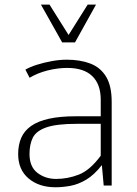

<svg xmlns="http://www.w3.org/2000/svg" viewBox="-20 -793 585 820"><path d="M217.3 6.8Q146.5 6.8 102.1 -30.8Q57.6 -68.4 57.6 -134.8Q57.6 -174.8 71 -205.1Q84.5 -235.4 113.8 -255.6Q143.1 -275.9 189.9 -286.1Q236.8 -296.4 303.2 -296.4H410.2V-367.2Q410.2 -433.1 374 -468Q337.9 -502.9 267.1 -502.9Q226.6 -502.9 183.6 -492.2Q140.6 -481.4 106.4 -460.9L88.4 -495.6Q107.4 -506.8 137.5 -516.4Q167.5 -525.9 201.2 -532Q234.9 -538.1 264.6 -538.1Q322.8 -538.1 366 -521.5Q409.2 -504.9 433.1 -465.6Q457 -426.3 457 -357.9V-0.5H422.9L415 -87.9Q382.3 -45.9 348.1 -25.6Q314 -5.4 280.5 0.7Q247.1 6.8 217.3 6.8ZM219.7 -28.8Q269.5 -28.8 316.9 -47.4Q364.3 -65.9 410.2 -127.9V-264.2H308.6Q222.7 -264.2 179 -249.3Q135.3 -234.4 120.6 -205.8Q106 -177.2 106 -135.3Q106 -80.6 139.9 -54.7Q173.8 -28.8 219.7 -28.8ZM245.6 -611.8 154.8 -773.4H191.4L272.9 -643.6L354.5 -773.4H390.1L300.3 -611.8Z"/></svg>

Font: Comme Thin
Style: Regular
Weight: 250
Version: Version 1.000;gftools[0.9.27]